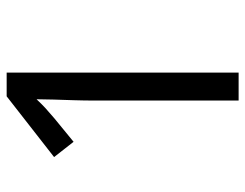

<svg xmlns="http://www.w3.org/2000/svg" viewBox="-102 -652 754 591"><g transform="rotate(-90 275.5 -357.0)"><path d="M261 0V-446Q261 -474 262 -506.5Q263 -539 264 -569.5Q265 -600 265 -622Q249 -605 237.5 -594.5Q226 -584 206 -567L134 -508L87 -568L274 -714H347V0Z"/></g></svg>

Font: hexlkannada05
Style: Book
Weight: 400
Designer: Jelle Bosma - Monotype Design Team
Foundry: Monotype Imaging Inc.
Version: Version 2.003